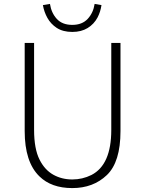

<svg xmlns="http://www.w3.org/2000/svg" viewBox="-20 -947 740 980"><path d="M181 -47Q106 -120 106 -278V-728H154V-284Q154 -187 182 -132Q208 -80 251.5 -55.5Q295 -31 349 -31Q401 -31 447 -54Q548 -106 548 -284V-728H595V-278Q595 -120 525.5 -53.5Q456 13 349 13Q242 13 181 -47ZM269 -805Q239 -825 222 -855.5Q205 -886 199 -921L235 -927Q242 -881 270 -850.5Q298 -820 349 -820Q399 -820 427.5 -850.5Q456 -881 463 -927L498 -921Q493 -887 478 -858Q460 -824 427.5 -804Q395 -784 349 -784Q301 -784 269 -805Z"/></svg>

Font: Merged Yaku Han JP ExtraLight
Style: Regular
Weight: 250
Designer: Ryoko NISHIZUKA 西塚涼子 (kana, bopomofo & ideographs); Paul D. Hunt (Latin, Greek & Cyrillic); Sandoll Communications 산돌커뮤니
Foundry: Adobe
Version: Version 2.004